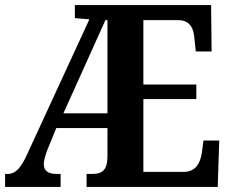

<svg xmlns="http://www.w3.org/2000/svg" viewBox="-20 -734 908 754"><path d="M0 0H218V-51H203C169 -51 152 -63 152 -90C152 -102 157 -121 165 -143L201 -231H402V-118C401 -64 380 -51 343 -51H320V0H835L841 -182H779L773 -136C767 -92 747 -59 702 -59H543V-345H751V-402H543V-655H678C725 -655 741 -626 744 -578L749 -532H811L809 -714H274V-663L331 -658L87 -129C63 -75 41 -51 10 -51H0ZM229 -289 394 -655H402V-289Z"/></svg>

Font: Noto Serif Sinhala Condensed
Style: Bold
Weight: 700
Width: 3
Designer: Jelle Bosma - Monotype Design Team
Foundry: Monotype Imaging Inc.
Version: Version 2.007